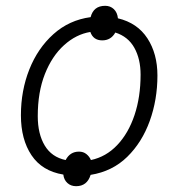

<svg xmlns="http://www.w3.org/2000/svg" viewBox="-20 -597 614 661"><path d="M52 -200Q52 -285 81 -358Q110 -431 164 -479.5Q218 -528 292 -538Q302 -577 342 -577Q360 -577 372 -565.5Q384 -554 386 -534Q453 -518 487.5 -465Q522 -412 522 -337Q522 -254 495.5 -180.5Q469 -107 418 -57Q367 -7 292 5Q280 44 242 44Q224 44 212 33Q200 22 198 4Q125 -8 88.5 -62.5Q52 -117 52 -200ZM110 -197Q110 -136 134 -96Q158 -56 206 -46Q221 -75 252 -75Q267 -75 277.5 -66.5Q288 -58 293 -46Q345 -57 383.5 -97.5Q422 -138 443 -200.5Q464 -263 464 -340Q464 -394 442.5 -432.5Q421 -471 377 -485Q362 -458 332 -458Q301 -458 291 -487Q242 -479 200.5 -441.5Q159 -404 134.5 -342Q110 -280 110 -197Z"/></svg>

Font: Noto Sans Light
Style: Italic
Weight: 300
Italic angle: -12°
Designer: Monotype Design Team
Foundry: Monotype Imaging Inc.
Version: Version 2.013; ttfautohint (v1.8.4.7-5d5b)